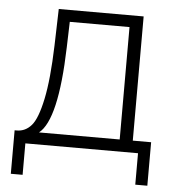

<svg xmlns="http://www.w3.org/2000/svg" viewBox="-48 -565 666 730"><g transform="rotate(5 284.5 -200.0)"><path d="M20 120V-46H28Q61 -46 84 -72.5Q107 -99 123 -175Q139 -251 143 -380L147 -520H471V-46H541V120H495V0H65V120ZM113 -46H421V-475H193L190 -377Q182 -100 113 -46Z"/></g></svg>

Font: Raleway-v4020 Light
Style: Regular
Weight: 300
Designer: Matt McInerney, Pablo Impallari, Rodrigo Fuenzalida
Foundry: Matt McInerney, Pablo Impallari, Rodrigo Fuenzalida
Version: Version 4.020;PS 004.020;hotconv 1.0.88;makeotf.lib2.5.64775